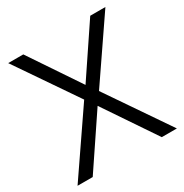

<svg xmlns="http://www.w3.org/2000/svg" viewBox="-167 -851 939 981"><g transform="rotate(-30 303.0 -360.0)"><path d="M10 0 259.5 -364.5 16.5 -720H105.5L303 -426L500.5 -720H590L347 -364.5L596 0H507L303 -302.5L99.5 0Z"/></g></svg>

Font: Manrope ExtraLight
Style: Regular
Weight: 400
Version: Version 4.504